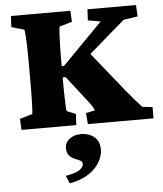

<svg xmlns="http://www.w3.org/2000/svg" viewBox="-58 -624 816 962"><g transform="rotate(-5 350.0 -142.5)"><path d="M370.1 0 365.2 -55.7 411.1 -65.4Q406.2 -76.2 401.4 -84.5Q396.5 -92.8 381.8 -112.3L279.3 -244.1H244.1V-295.9L277.3 -301.8L478.5 -506.8L415 -517.6L418 -573.2H662.1L665 -515.6L593.8 -504.9L393.6 -332L385.7 -382.8L575.2 -147.5Q602.5 -114.3 617.2 -97.7Q631.8 -81.1 638.7 -73.7Q645.5 -66.4 648.4 -62.5L700.2 -56.6V0ZM36.1 0 33.2 -55.7 96.7 -74.2Q98.6 -79.1 100.1 -124Q101.6 -168.9 101.6 -228.5V-345.7Q101.6 -383.8 100.6 -417.5Q99.6 -451.2 97.7 -473.6Q95.7 -496.1 93.8 -499L30.3 -517.6L33.2 -573.2H332L335 -517.6L271.5 -499Q269.5 -494.1 268.1 -470.2Q266.6 -446.3 265.6 -413.1Q264.6 -379.9 264.6 -345.7V-228.5Q264.6 -168.9 266.1 -124Q267.6 -79.1 269.5 -74.2L314.5 -55.7L311.5 0ZM253.9 288.1 237.3 249Q293.9 238.3 310.5 224.1Q327.1 210 327.1 197.3Q327.1 184.6 315.4 178.7Q303.7 172.9 288.6 167Q273.4 161.1 261.7 148.4Q250 135.7 250 109.4Q250 83 272.9 64.9Q295.9 46.9 332 46.9Q353.5 46.9 374.5 55.2Q395.5 63.5 409.7 82Q423.8 100.6 423.8 133.8Q423.8 162.1 406.2 193.8Q388.7 225.6 351.6 251Q314.5 276.4 253.9 288.1Z"/></g></svg>

Font: Crimson Pro Black
Style: Regular
Weight: 900
Designer: Jacques Le Bailly
Foundry: Baron von Fonthausen
Version: Version 1.003